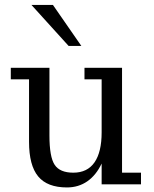

<svg xmlns="http://www.w3.org/2000/svg" viewBox="-20 -768 642 800"><path d="M332 -485.5H488.5V-48.5H567.5V0H403.5V-86.5Q380.5 -38 343.8 -12.5Q307 13 259 13Q177 13 139 -33Q101 -79 101 -177V-437.5H25V-485.5H186V-203.5Q186 -114 207.8 -81.2Q229.5 -48.5 285.5 -48.5Q344 -48.5 373.8 -91.5Q403.5 -134.5 403.5 -216.5V-437.5H332ZM200.5 -747.5 319 -576.5H266L111 -747.5Z"/></svg>

Font: MM Phetkon
Style: Regular
Weight: 400
Designer: Khon Soe Zaw Thu
Version: Version 1.00 July 15, 2016, initial release